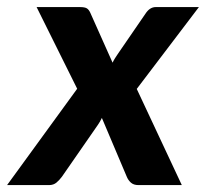

<svg xmlns="http://www.w3.org/2000/svg" viewBox="-64 -536 596 556"><path d="M159.5 -279 42 -515.5H167.5Q181.5 -515.5 187.5 -511.8Q193.5 -508 197.5 -499L262 -354.5Q265 -361 268.8 -367Q272.5 -373 277 -379.5L357 -496Q369.5 -515.5 387 -515.5H512L332 -278.5L462.5 0H337Q323 0 315 -7.2Q307 -14.5 303 -24.5L231 -194.5Q228.5 -189 225.5 -184Q222.5 -179 219.5 -174.5L115.5 -24.5Q108.5 -15 99.8 -7.5Q91 0 78 0H-43.5Z"/></svg>

Font: Lato Heavy
Style: Italic
Weight: 800
Italic angle: -7°
Designer: Lukasz Dziedzic
Foundry: tyPoland Lukasz Dziedzic
Version: Version 2.007; 2014-02-27